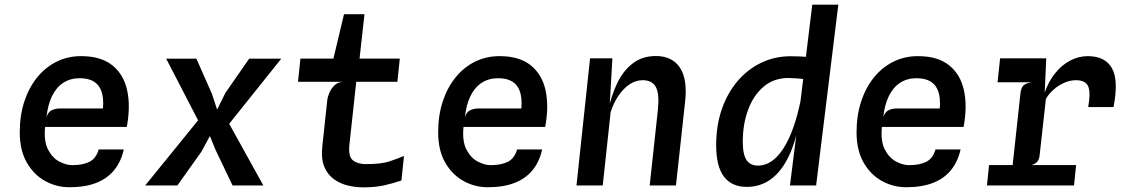

<svg xmlns="http://www.w3.org/2000/svg" viewBox="-20 -798 4840 826"><path d="M278.5 7.5Q222.5 7.5 173.8 -19.5Q125 -46.5 95 -99.2Q65 -152 65 -229Q65 -301 84.5 -360.8Q104 -420.5 139.5 -464.5Q175 -508.5 223.2 -532.5Q271.5 -556.5 329 -556.5Q414 -556.5 463 -517.2Q512 -478 527 -409.5Q542 -341 525.5 -252H174Q168 -190 187 -154Q206 -118 235.5 -102.8Q265 -87.5 290.5 -87.5Q336.5 -87.5 365 -102Q393.5 -116.5 404.5 -155H512.5Q501 -103 471.5 -66.5Q442 -30 394 -11.2Q346 7.5 278.5 7.5ZM180 -293.5Q186.5 -315.5 202 -323.5Q217.5 -331.5 242.5 -331.5H423Q426.5 -374 417.2 -402.8Q408 -431.5 384.8 -446.5Q361.5 -461.5 323 -461.5Q282.5 -461.5 252.2 -441.8Q222 -422 203.8 -384.5Q185.5 -347 180 -293.5Z M604.5 0 857.5 -311.5 858 -230.5 695 -545.5H825L891 -396L914 -326.5L950 -399L1052 -545.5H1190L938 -230.5L940.5 -311.5L1113 0H980.5L907 -154L883 -213L846.5 -145.5L743 0Z M1542 8Q1510 8 1477 0.2Q1444 -7.5 1416.8 -27Q1389.5 -46.5 1375.2 -80.5Q1361 -114.5 1366.5 -167L1388 -368Q1389 -378.5 1395.8 -396Q1402.5 -413.5 1416.5 -428.5Q1430.5 -443.5 1452 -446L1408.5 -524L1412.5 -538L1460 -737H1548L1522 -502.5L1515.5 -472.5L1483 -174Q1478 -124 1498.5 -108Q1519 -92 1554.5 -92Q1621.5 -92 1656.5 -104Q1691.5 -116 1718 -127L1707 -21.5Q1670.5 -9 1632.2 -0.5Q1594 8 1542 8ZM1262 -446 1272.5 -546H1700L1689.5 -446Z M2078.5 7.5Q2022.5 7.5 1973.8 -19.5Q1925 -46.5 1895 -99.2Q1865 -152 1865 -229Q1865 -301 1884.5 -360.8Q1904 -420.5 1939.5 -464.5Q1975 -508.5 2023.2 -532.5Q2071.5 -556.5 2129 -556.5Q2214 -556.5 2263 -517.2Q2312 -478 2327 -409.5Q2342 -341 2325.5 -252H1974Q1968 -190 1987 -154Q2006 -118 2035.5 -102.8Q2065 -87.5 2090.5 -87.5Q2136.5 -87.5 2165 -102Q2193.5 -116.5 2204.5 -155H2312.5Q2301 -103 2271.5 -66.5Q2242 -30 2194 -11.2Q2146 7.5 2078.5 7.5ZM1980 -293.5Q1986.5 -315.5 2002 -323.5Q2017.5 -331.5 2042.5 -331.5H2223Q2226.5 -374 2217.2 -402.8Q2208 -431.5 2184.8 -446.5Q2161.5 -461.5 2123 -461.5Q2082.5 -461.5 2052.2 -441.8Q2022 -422 2003.8 -384.5Q1985.5 -347 1980 -293.5Z M2460 0 2518.5 -547H2614.5L2599 -274L2595 -315.5Q2609 -386 2635.5 -440.5Q2662 -495 2703 -526Q2744 -557 2801.5 -557Q2871.5 -557 2904.8 -507.5Q2938 -458 2927.5 -361.5L2888 0H2775L2810 -323Q2817.5 -393.5 2801.8 -423.2Q2786 -453 2744.5 -453Q2714.5 -453 2687.8 -434.8Q2661 -416.5 2640 -385.2Q2619 -354 2607 -315.5L2573 0Z M3193 6Q3128 6 3094.5 -38Q3061 -82 3061 -174Q3061 -258 3085.2 -328Q3109.5 -398 3153 -449Q3196.5 -500 3254.8 -528Q3313 -556 3381.5 -556Q3421.5 -556 3458.2 -552.8Q3495 -549.5 3521.2 -545.2Q3547.5 -541 3556 -537L3514.5 -445.5Q3513.5 -448 3496.2 -451Q3479 -454 3455 -456.5Q3431 -459 3408 -460.8Q3385 -462.5 3372 -462.5Q3309 -462.5 3265 -425Q3221 -387.5 3198.2 -325.2Q3175.5 -263 3175.5 -189Q3175.5 -133 3191.8 -109.2Q3208 -85.5 3241 -85.5Q3302 -85.5 3349.5 -158.2Q3397 -231 3425 -368.5L3435.5 -341.5L3419.5 -282Q3404 -189.5 3373 -125Q3342 -60.5 3296.8 -27.2Q3251.5 6 3193 6ZM3378.5 0 3416 -299 3474.5 -778H3586.5L3491 0Z M3878.5 7.5Q3822.5 7.5 3773.8 -19.5Q3725 -46.5 3695 -99.2Q3665 -152 3665 -229Q3665 -301 3684.5 -360.8Q3704 -420.5 3739.5 -464.5Q3775 -508.5 3823.2 -532.5Q3871.5 -556.5 3929 -556.5Q4014 -556.5 4063 -517.2Q4112 -478 4127 -409.5Q4142 -341 4125.5 -252H3774Q3768 -190 3787 -154Q3806 -118 3835.5 -102.8Q3865 -87.5 3890.5 -87.5Q3936.5 -87.5 3965 -102Q3993.5 -116.5 4004.5 -155H4112.5Q4101 -103 4071.5 -66.5Q4042 -30 3994 -11.2Q3946 7.5 3878.5 7.5ZM3780 -293.5Q3786.5 -315.5 3802 -323.5Q3817.5 -331.5 3842.5 -331.5H4023Q4026.5 -374 4017.2 -402.8Q4008 -431.5 3984.8 -446.5Q3961.5 -461.5 3923 -461.5Q3882.5 -461.5 3852.2 -441.8Q3822 -422 3803.8 -384.5Q3785.5 -347 3780 -293.5Z M4226 0 4235 -88H4609.5L4600.5 0ZM4271.5 -444 4282.5 -547H4481L4435.5 -444ZM4328 -10 4370 -396Q4372.5 -421 4383.8 -431Q4395 -441 4419 -444L4379.5 -486L4386 -530.5L4481 -547L4474.5 -400Q4491 -448 4519.5 -483.2Q4548 -518.5 4584.2 -537.5Q4620.5 -556.5 4660 -556.5Q4734 -556.5 4763.5 -504.8Q4793 -453 4770.5 -337.5H4661.5Q4673 -403 4660.8 -428Q4648.5 -453 4608.5 -453Q4583.5 -453 4558.2 -441.8Q4533 -430.5 4512.2 -412Q4491.5 -393.5 4479.5 -372.5L4452.5 -129.5Q4450.5 -111.5 4441.8 -101.8Q4433 -92 4417.5 -88L4446 -66.5L4440 -10Z"/></svg>

Font: Spline Sans Mono Medium
Style: Italic
Weight: 500
Italic angle: -4°
Monospace: yes
Designer: Eben Sorkin, Mirko Velimirovic
Foundry: Sorkin Type
Version: Version 1.004